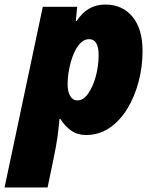

<svg xmlns="http://www.w3.org/2000/svg" viewBox="-60 -583 687 843"><path d="M-40 240.2 127.9 -553.2H278.8L272.9 -491.2H276.9Q299.8 -526.4 330.6 -544.7Q361.3 -563 402.8 -563Q477.1 -563 521.5 -509.8Q565.9 -456.5 565.9 -358.9Q565.9 -290 548.6 -224.4Q531.2 -158.7 499 -105.7Q466.8 -52.7 420.9 -21.5Q375 9.8 317.9 9.8Q280.8 9.8 252.7 -9.5Q224.6 -28.8 205.1 -61H201.2Q197.8 -22 192.6 16.8Q187.5 55.7 173.8 120.1L148.9 240.2ZM279.8 -142.1Q306.2 -142.1 327.1 -172.1Q348.1 -202.1 360.6 -247.8Q373 -293.5 373 -340.8Q373 -411.1 331.1 -411.1Q309.1 -411.1 291.7 -392.3Q274.4 -373.5 262.2 -343.5Q250 -313.5 243.4 -278.6Q236.8 -243.7 236.8 -211.9Q236.8 -180.7 248.3 -161.4Q259.8 -142.1 279.8 -142.1Z"/></svg>

Font: Open Sans ExtraBold
Style: Italic
Weight: 800
Italic angle: -12°
Designer: Monotype Design Team
Foundry: Monotype Imaging Inc.
Version: Version 3.000; ttfautohint (v1.8.4)